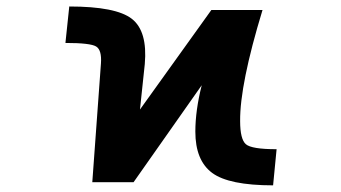

<svg xmlns="http://www.w3.org/2000/svg" viewBox="-20 -554 1040 586"><path d="M625 -523.4H781.2Q711.9 -295.9 712.9 -184.6Q712.9 -128.9 730.5 -113.8Q748 -98.6 824.2 -98.6L813.5 11.7Q678.7 11.7 627.4 -26.4Q576.2 -64.5 576.2 -152.3Q576.2 -216.8 595.7 -293.9L387.7 2H261.7L288.1 -360.4Q291 -401.4 273.4 -412.1Q255.9 -422.9 179.7 -422.9L191.4 -534.2Q334 -534.2 382.3 -496.6Q430.7 -459 421.9 -358.4L407.2 -219.7Z"/></svg>

Font: GenEi Gothic M Regular
Style: Bold
Weight: 700
Designer: o_tamon (Modified); [Source Han Sans]
Ryoko NISHIZUKA  (kana & ideographs); Paul D. Hunt (Latin, Greek & Cyrillic); Wenl
Version: Version 1.1a;Original Version 1.004